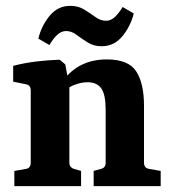

<svg xmlns="http://www.w3.org/2000/svg" viewBox="-20 -636 584 656"><path d="M300 0V-52L325 -59Q333 -61 337 -66Q341 -71 341 -80V-261Q341 -313 326 -334Q311 -355 279 -355Q258 -355 235.5 -346.5Q213 -338 193 -321L194 -358Q221 -396 259 -414.5Q297 -433 345 -433Q419 -433 445.5 -392Q472 -351 472 -275V-80Q472 -62 489 -59L529 -52V0ZM29 0V-52L69 -59Q85 -62 85 -80V-327Q85 -345 69 -348L25 -357V-411Q63 -421 105 -426Q147 -431 184 -432L203 -416L217 -341V-80Q217 -64 233 -59L257 -52V0ZM327 -478Q300 -478 279.5 -491Q259 -504 241.5 -517Q224 -530 206 -530Q189 -530 174.5 -516Q160 -502 149 -482L111 -504Q122 -549 150 -582.5Q178 -616 220 -616Q248 -616 268.5 -603Q289 -590 306.5 -577.5Q324 -565 342 -565Q359 -565 373 -578.5Q387 -592 399 -612L437 -590Q426 -546 398 -512Q370 -478 327 -478Z"/></svg>

Font: Rasa
Style: Regular
Weight: 400
Designer: Anna Giedrys (Yrsa+Rasa design), David Brezina (Yrsa art-direction, Rasa art-direction, design)
Foundry: Rosetta Type Foundry
Version: Version 2.004